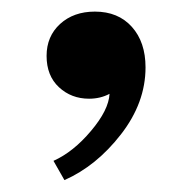

<svg xmlns="http://www.w3.org/2000/svg" viewBox="-20 -153 333 326"><path d="M89.4 152.8 70.8 120.1Q104.5 105 134.5 69.3Q164.6 33.7 166 6.3Q150.4 14.6 131.3 14.6Q101.1 14.6 80.1 -4.9Q59.1 -24.4 59.1 -58.1Q59.1 -91.3 82 -112.3Q105 -133.3 141.1 -133.3Q180.7 -133.3 203.9 -107.4Q227.1 -81.5 227.1 -38.6Q227.1 21.5 185.3 75.2Q143.6 128.9 89.4 152.8Z"/></svg>

Font: Epilogue SemiBold
Style: Regular
Weight: 600
Designer: Tyler Finck
Foundry: Etcetera Type Co
Version: Version 2.112